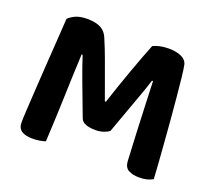

<svg xmlns="http://www.w3.org/2000/svg" viewBox="-107 -752 1006 902"><g transform="rotate(20 395.5 -301.5)"><path d="M467 -152Q456 -144 438.5 -138Q421 -132 399 -132Q370 -132 350 -139.5Q330 -147 324 -165Q287 -262 262 -329.5Q237 -397 222 -444H217Q214 -380 212 -326Q210 -272 208.5 -221.5Q207 -171 204.5 -118Q202 -65 199 -3Q188 1 171 4Q154 7 136 7Q100 7 80.5 -5.5Q61 -18 61 -47Q61 -68 63.5 -111.5Q66 -155 69.5 -212.5Q73 -270 77 -334Q81 -398 85.5 -460.5Q90 -523 93 -576Q101 -586 124 -598Q147 -610 186 -610Q229 -610 254.5 -596Q280 -582 291 -552Q308 -513 326 -464Q344 -415 362 -365Q380 -315 395 -274H400Q430 -365 461 -451Q492 -537 515 -594Q528 -601 548.5 -605.5Q569 -610 592 -610Q632 -610 657 -598Q682 -586 687 -563Q691 -544 695.5 -503Q700 -462 705 -408Q710 -354 715 -295Q720 -236 724 -180.5Q728 -125 731.5 -80Q735 -35 736 -9Q721 -1 705.5 3Q690 7 667 7Q637 7 615.5 -4Q594 -15 592 -47Q588 -128 584.5 -201.5Q581 -275 579 -336.5Q577 -398 575 -441H570Q556 -396 530.5 -327.5Q505 -259 467 -152Z"/></g></svg>

Font: BalooTamma2Bold
Style: Bold
Weight: 700
Designer: Divya Kowshik, Shuchita Grover and Ek Type
Foundry: Ek Type
Version: Version 1.700